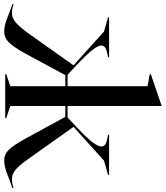

<svg xmlns="http://www.w3.org/2000/svg" viewBox="20 -850 810 939"><g transform="rotate(90 425.5 -380.0)"><path d="M629 -107 527 -294H474V-25L533 -5V0H318V-5L377 -25V-294H323L222 -107Q187 -42 163.5 -18.5Q140 5 109 5Q91 5 71.5 -0.5Q52 -6 18 -20L-24 -35V-41Q-21 -40 -9 -36.5Q3 -33 18 -33Q41 -33 61 -48Q81 -63 114 -107L275 -334L110 -483L40 -503V-508H236V-503L225 -501Q202 -497 190 -490Q178 -483 178 -471Q178 -454 200 -426Q222 -398 271 -352L321 -305H377V-696L318 -707V-712L473 -765H474V-305H530L580 -352Q629 -398 650.5 -426Q672 -454 672 -471Q672 -483 660.5 -490Q649 -497 626 -501L614 -503V-508H811V-503L741 -483L576 -334L737 -107Q769 -63 789 -48Q809 -33 832 -33Q848 -33 860 -36.5Q872 -40 875 -41V-35L833 -20Q799 -6 779.5 -0.5Q760 5 741 5Q710 5 687 -18.5Q664 -42 629 -107Z"/></g></svg>

Font: Nyght Serif
Style: Regular
Weight: 400
Designer: Maksym Kobuzan
Version: Version 0.410;July 4, 2025;FontCreator 15.0.0.2958 64-bit